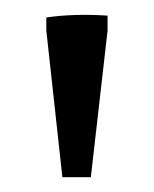

<svg xmlns="http://www.w3.org/2000/svg" viewBox="-20 -580 206 257"><path d="M63.5 -342.8 42 -539.1V-556.6Q78.1 -562 124 -559.1V-539.1L101.6 -342.8Z"/></svg>

Font: Markazi Text Medium
Style: Regular
Weight: 500
Designer: Borna Izadpanah (Arabic designer), Fiona Ross (Arabic design director) and Florian Runge (Latin designer)
Foundry: Borna Izadpanah and Florian Runge
Version: Version 1.001